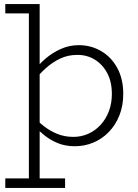

<svg xmlns="http://www.w3.org/2000/svg" viewBox="-20 -706 679 944"><path d="M348 13Q301 13 263.5 -2.5Q226 -18 195.5 -43Q165 -68 139 -95V-138Q165 -110 195.5 -86Q226 -62 262 -47.5Q298 -33 341 -33Q380 -33 414.5 -48.5Q449 -64 475 -92.5Q501 -121 515.5 -159.5Q530 -198 530 -244Q530 -304 507 -347Q484 -390 445 -413.5Q406 -437 358 -436Q314 -436 276 -418Q238 -400 205.5 -371Q173 -342 146 -306V-355Q170 -389 204 -418Q238 -447 279.5 -465.5Q321 -484 367 -484Q427 -484 477 -455Q527 -426 556.5 -372Q586 -318 586 -244Q586 -186 567 -138.5Q548 -91 515 -57Q482 -23 439 -5Q396 13 348 13ZM6 218V171H300V218ZM122 217V-640H6V-686H175V217Z"/></svg>

Font: BioRhyme ExtraBold Light
Style: Regular
Weight: 300
Version: Version 1.600;gftools[0.9.33]